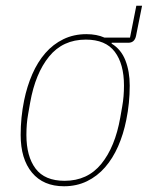

<svg xmlns="http://www.w3.org/2000/svg" viewBox="-20 -637 524 669"><path d="M203 12Q131 12 91.5 -35.5Q52 -83 52 -167Q52 -228 64 -287Q74 -336 92.5 -378.5Q111 -421 138 -452Q165 -483 201 -500.5Q237 -518 281 -518Q317 -518 344 -506H433L455 -617H475L454 -512Q449 -488 427 -488H369V-485Q402 -465 417 -426.5Q432 -388 432 -339Q432 -277 420 -219Q410 -169 391.5 -127Q373 -85 346 -54Q319 -23 283 -5.5Q247 12 203 12ZM205 -7Q285 -7 333 -66Q381 -125 399 -227L406 -267Q412 -300 412 -339Q412 -414 380 -456.5Q348 -499 279 -499Q199 -499 151 -440Q103 -381 85 -279L78 -239Q72 -206 72 -167Q72 -92 104 -49.5Q136 -7 205 -7Z"/></svg>

Font: IBM Plex Sans Condensed Thin
Style: Italic
Weight: 100
Width: 3
Italic angle: -11°
Designer: Mike Abbink, Paul van der Laan, Pieter van Rosmalen
Foundry: Bold Monday
Version: Version 1.3